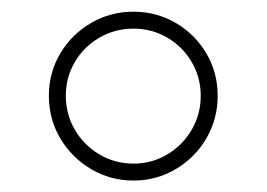

<svg xmlns="http://www.w3.org/2000/svg" viewBox="-20 -736 461 332"><path d="M64.5 -570.3Q64.5 -610.4 84.2 -643.6Q104 -676.8 137.5 -696.3Q170.9 -715.8 210.9 -715.8Q250.5 -715.8 283.9 -696.3Q317.4 -676.8 336.9 -643.6Q356.4 -610.4 356.4 -570.3Q356.4 -530.3 336.9 -496.8Q317.4 -463.4 283.9 -443.6Q250.5 -423.8 210.9 -423.8Q170.9 -423.8 137.5 -443.6Q104 -463.4 84.2 -496.8Q64.5 -530.3 64.5 -570.3ZM327.1 -570.3Q327.1 -602.1 311.5 -628.7Q295.9 -655.3 269.3 -670.9Q242.7 -686.5 210.9 -686.5Q178.7 -686.5 151.9 -670.9Q125 -655.3 109.4 -628.7Q93.8 -602.1 93.8 -570.3Q93.8 -538.6 109.4 -511.7Q125 -484.9 151.9 -469Q178.7 -453.1 210.9 -453.1Q242.7 -453.1 269.3 -469Q295.9 -484.9 311.5 -511.7Q327.1 -538.6 327.1 -570.3Z"/></svg>

Font: Pretendard JP Thin
Style: Regular
Weight: 100
Designer: Base glyphs from Inter by Rasmus Andersson; Hangeul glyphs from Noto Sans CJK(Source Han Sans) by Jang Soo-young and Kan
Foundry: Kil Hyung-jin
Version: Version 1.309